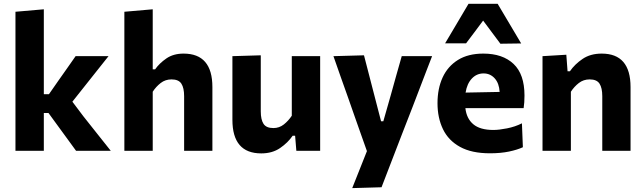

<svg xmlns="http://www.w3.org/2000/svg" viewBox="-20 -795 3396 1012"><path d="M61.5 0V-733L211 -746V-298.5H238L287.5 -369.5Q310 -401.5 333 -434Q356 -466.5 378.5 -499H552Q516 -453.5 480.5 -409Q445 -364.5 409.5 -319.5L361.5 -259L419.5 -182Q455.5 -136.5 491.8 -90.8Q528 -45 564 0H381Q358.5 -31 336.2 -61.5Q314 -92 292 -122L235.5 -199.5H211V0Z M635.5 0V-733L785 -746V-429.5H797.5Q820 -461.5 857 -487Q894 -512.5 947.5 -512.5Q1099.5 -512.5 1099.5 -336V0H950.5V-288Q950.5 -331.5 936 -354Q921.5 -376.5 884 -376.5Q851.5 -376.5 827 -357.5Q802.5 -338.5 785 -311.5V0Z M1357 13.5Q1205 13.5 1205 -163.5V-499L1354.5 -503.5V-208Q1354.5 -164.5 1369 -142.2Q1383.5 -120 1421 -120Q1452 -120 1476 -139Q1500 -158 1518 -185V-499H1667.5V0H1542L1535.5 -79.5H1522.5Q1497.5 -43 1456.5 -14.8Q1415.5 13.5 1357 13.5Z M1836.5 196.5Q1855.5 149 1875.2 99.2Q1895 49.5 1914 1.5Q1897 -46 1880 -94.5Q1863 -143 1846.5 -189.5L1815 -279.5Q1796 -333 1776 -389.2Q1756 -445.5 1737.5 -499L1898.5 -503.5Q1912.5 -449 1926 -397.2Q1939.5 -345.5 1953.5 -291L1988.5 -156H2000.5L2039 -291Q2053.5 -343.5 2068 -395Q2082.5 -446.5 2097.5 -499H2257.5Q2242 -459 2227.5 -421.5Q2213 -384 2195.8 -338.8Q2178.5 -293.5 2154.5 -231L2100 -91Q2063.5 4.5 2037.5 71.2Q2011.5 138 1991 192Z M2562.5 13Q2466 13 2404.8 -20.8Q2343.5 -54.5 2314.8 -114.2Q2286 -174 2286 -251Q2286 -328 2313 -386.8Q2340 -445.5 2393.8 -479Q2447.5 -512.5 2527.5 -512.5Q2629.5 -512.5 2687 -458Q2744.5 -403.5 2744.5 -291.5Q2744.5 -254 2740 -225H2433Q2439 -170 2474.8 -140Q2510.5 -110 2580.5 -110Q2610 -110 2652.8 -118.5Q2695.5 -127 2731 -145L2736 -19Q2707 -5.5 2663 3.8Q2619 13 2562.5 13ZM2529 -408Q2492.5 -408 2467 -381Q2441.5 -354 2434 -307L2613.5 -310.5Q2611 -356 2587.5 -382Q2564 -408 2529 -408ZM2617.5 -564.5Q2595 -595 2572.2 -625.2Q2549.5 -655.5 2526.5 -686.5Q2504 -656 2481.5 -626.2Q2459 -596.5 2436.5 -566.5H2326Q2356.5 -618 2387.5 -670.2Q2418.5 -722.5 2449.5 -775H2603Q2634.5 -722.5 2665.2 -670.2Q2696 -618 2727 -566Z M2839.5 0V-499L2965 -506.5L2971.5 -419.5H2984Q3009.5 -456.5 3050.8 -484.5Q3092 -512.5 3151.5 -512.5Q3303.5 -512.5 3303.5 -336V0H3154.5V-288Q3154.5 -331.5 3140 -354Q3125.5 -376.5 3088 -376.5Q3055.5 -376.5 3031 -357.5Q3006.5 -338.5 2989 -311.5V0Z"/></svg>

Font: Commissioner
Style: Bold
Weight: 700
Designer: Kostas Bartsokas
Foundry: Kostas Bartsokas
Version: Version 1.000; ttfautohint (v1.8.3)